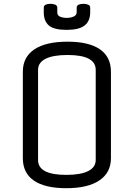

<svg xmlns="http://www.w3.org/2000/svg" viewBox="-20 -974 703 1009"><path d="M563 -597V-143Q563 -67 502.5 -26Q442 15 328 15Q216 15 158 -25Q100 -65 100 -143V-597Q100 -674 160.5 -714.5Q221 -755 335 -755Q447 -755 505 -715Q563 -675 563 -597ZM180 -607V-133Q180 -55 328 -55Q404 -55 443.5 -75Q483 -95 483 -133V-607Q483 -685 335 -685Q259 -685 219.5 -665Q180 -645 180 -607ZM281 -934V-909Q281 -893 295.5 -886.5Q310 -880 331 -880Q351 -880 367 -887Q383 -894 383 -910V-934Q383 -945 393.5 -949.5Q404 -954 418 -954Q432 -954 443 -949.5Q454 -945 454 -934V-909Q454 -863 424.5 -840Q395 -817 330 -817Q264 -817 237 -840Q210 -863 210 -909V-934Q210 -945 220.5 -949.5Q231 -954 245 -954Q259 -954 270 -949.5Q281 -945 281 -934Z"/></svg>

Font: Offside
Style: Regular
Weight: 400
Designer: Eduardo Rodriguez Tunni
Foundry: Eduardo Rodriguez Tunni
Version: Version 1.002; ttfautohint (v1.8.4.7-5d5b);gftools[0.9.23]